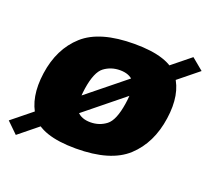

<svg xmlns="http://www.w3.org/2000/svg" viewBox="-180 -789 1075 981"><g transform="rotate(20 357.0 -298.0)"><path d="M-63 -13 -4 44.5 776.5 -587 713 -639.5ZM307 5Q495.5 5 584.8 -77.2Q674 -159.5 694 -300Q714 -436.5 655.5 -518.2Q597 -600 408.5 -600Q220 -600 130.8 -519.8Q41.5 -439.5 21.5 -300Q2 -162.5 60.2 -78.8Q118.5 5 307 5ZM331.5 -146.5Q283 -146.5 258 -174.5Q233 -202.5 247 -299Q261.5 -393.5 298.8 -421Q336 -448.5 384.5 -448.5Q433 -448.5 458 -421.2Q483 -394 468.5 -299Q454 -203 417 -174.8Q380 -146.5 331.5 -146.5Z"/></g></svg>

Font: Anybody UltraCondensed Thin Black
Style: Italic
Weight: 900
Italic angle: -10°
Version: Version 1.111